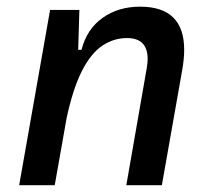

<svg xmlns="http://www.w3.org/2000/svg" viewBox="-20 -547 626 567"><path d="M36.6 0 127.9 -517.6H214.4L210.9 -399.9H220.7Q236.3 -460.9 282.7 -494.1Q329.1 -527.3 394 -527.3Q523.9 -527.3 523.9 -399.9Q523.9 -373 518.1 -340.3L458 0H353L413.1 -344.2Q416 -359.9 416 -373Q416 -434.6 355 -434.6Q315.9 -434.6 282.5 -412.4Q249 -390.1 222.4 -338.4Q195.8 -286.6 176.8 -198.7L141.6 0Z"/></svg>

Font: CaskaydiaCove NFP
Style: Italic
Weight: 400
Italic angle: -10°
Designer: Aaron Bell
Foundry: Saja Typeworks
Version: Version 2111.001; VTT 6.35;Nerd Fonts 3.1.1